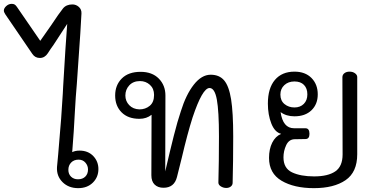

<svg xmlns="http://www.w3.org/2000/svg" viewBox="-99 -975 1967 997"><path d="M412 -97Q412 -55 383 -26.5Q354 2 307 2Q257 2 225.5 -29.5Q194 -61 197 -108L203 -172Q222 -388 227 -488Q229 -516 229 -527Q242 -750 250 -851L179 -742Q165 -723 149 -698Q133 -674 108 -674Q83 -674 69 -695L-71 -900Q-79 -912 -79 -920Q-79 -932 -66.5 -943.5Q-54 -955 -38 -955Q-29 -955 -23 -951.5Q-17 -948 -11 -939L110 -763L164 -840Q210 -909 228 -931Q245 -952 277 -952Q296 -952 310.5 -939Q325 -926 324 -905L318 -801Q300 -540 300 -540Q294 -473 290 -398Q285 -296 276 -185Q292 -193 314 -193Q358 -193 385 -165Q412 -137 412 -97ZM358 -95Q358 -115 344.5 -130.5Q331 -146 309 -146Q285 -146 270.5 -131Q256 -116 256 -93Q256 -71 270 -57.5Q284 -44 306 -44Q330 -44 344 -58Q358 -72 358 -95Z M1112 -267Q1112 -134 1109 -26Q1109 -14 1099.5 -6.5Q1090 1 1076 1Q1061 1 1048 -7Q1035 -15 1035 -27Q1038 -132 1038 -267Q1038 -398 1027 -458Q1016 -518 989 -518Q952 -518 901 -365Q874 -280 845 -156L820 -56Q806 0 750 0Q721 0 704 -16.5Q687 -33 687 -65L688 -379Q662 -358 625 -358Q566 -358 532.5 -391.5Q499 -425 499 -479Q499 -533 533.5 -567.5Q568 -602 631 -602Q691 -602 725.5 -567Q760 -532 760 -479L759 -85Q784 -193 803.5 -270Q823 -347 840 -397Q867 -484 907.5 -535.5Q948 -587 995 -587Q1040 -587 1065 -557.5Q1090 -528 1101 -459.5Q1112 -391 1112 -267ZM701 -482Q701 -515 679.5 -534.5Q658 -554 628 -554Q593 -554 572.5 -532Q552 -510 552 -479Q552 -450 572 -429Q592 -408 625 -407Q656 -407 678.5 -425.5Q701 -444 701 -482Z M1756 -575V-174Q1756 -81 1695.5 -39.5Q1635 2 1531 2Q1428 2 1363 -36.5Q1298 -75 1298 -155Q1298 -201 1314.5 -234Q1331 -267 1361 -280Q1328 -288 1310 -333.5Q1292 -379 1292 -437Q1292 -517 1328.5 -560Q1365 -603 1430 -603Q1486 -603 1518.5 -570Q1551 -537 1551 -485Q1551 -434 1518.5 -402.5Q1486 -371 1430 -371Q1387 -371 1358 -393Q1370 -309 1428 -309H1487Q1508 -309 1508 -280Q1508 -253 1487 -253Q1450 -253 1430 -252Q1401 -251 1387 -221Q1373 -191 1373 -158Q1373 -101 1417.5 -80Q1462 -59 1532 -59Q1604 -59 1642 -85Q1680 -111 1680 -173L1679 -574Q1679 -587 1689.5 -595Q1700 -603 1716 -603Q1733 -603 1744.5 -594.5Q1756 -586 1756 -575ZM1357 -484Q1357 -452 1378.5 -434.5Q1400 -417 1430 -417Q1460 -417 1478.5 -435.5Q1497 -454 1497 -485Q1497 -516 1479.5 -534Q1462 -552 1430 -552Q1398 -552 1377.5 -533Q1357 -514 1357 -484Z"/></svg>

Font: Mali
Style: Regular
Weight: 400
Version: Version 1.000; ttfautohint (v1.6)